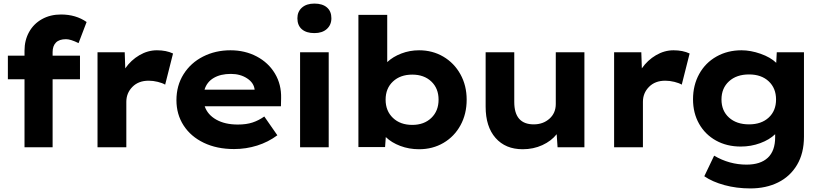

<svg xmlns="http://www.w3.org/2000/svg" viewBox="-20 -823 4596 1073"><path d="M321 -742Q404 -742 464 -700L419 -582Q375 -604 349 -604Q311 -604 292.5 -585Q274 -566 274 -532V-512H427V-380H274V0H196H117V-380H24V-512H117V-540Q117 -598 142.5 -644Q168 -690 214.5 -716Q261 -742 321 -742Z M525 -531H677L680 -441Q712 -487 759 -514.5Q806 -542 857 -542Q909 -542 947 -524L903 -350Q888 -359 862 -365.5Q836 -372 811 -372Q754 -372 720 -337.5Q686 -303 686 -254V0H525Z M966 -263Q966 -345 1006 -408.5Q1046 -472 1115 -507Q1184 -542 1268 -542Q1349 -542 1414.5 -507.5Q1480 -473 1516.5 -412Q1553 -351 1551 -274L1550 -229H1124Q1140 -182 1188.5 -154.5Q1237 -127 1309 -127Q1357 -127 1391.5 -138.5Q1426 -150 1457 -172L1530 -67Q1479 -29 1417 -9.5Q1355 10 1288 10Q1192 10 1119 -25Q1046 -60 1006 -122Q966 -184 966 -263ZM1403 -322Q1399 -360 1361 -385Q1323 -410 1270 -410Q1213 -410 1174.5 -387.5Q1136 -365 1123 -322Z M1657 -531H1817V0H1657ZM1642 -721Q1642 -758 1667.5 -780.5Q1693 -803 1737 -803Q1782 -803 1807 -781.5Q1832 -760 1832 -721Q1832 -684 1806.5 -661Q1781 -638 1737 -638Q1692 -638 1667 -659.5Q1642 -681 1642 -721Z M2136 -57 2132 -1H1983V-740H2144V-476Q2176 -506 2223 -524Q2270 -542 2322 -542Q2397 -542 2457.5 -506.5Q2518 -471 2553 -408Q2588 -345 2588 -266Q2588 -186 2553.5 -123Q2519 -60 2458.5 -24.5Q2398 11 2322 11Q2266 11 2217 -7.5Q2168 -26 2136 -57ZM2431 -266Q2431 -329 2390.5 -367.5Q2350 -406 2284 -406Q2217 -406 2176 -367.5Q2135 -329 2135 -266Q2135 -203 2176 -164Q2217 -125 2284 -125Q2350 -125 2390.5 -164Q2431 -203 2431 -266Z M2694 -227V-531H2854V-253Q2854 -128 2963 -128Q3015 -128 3050.5 -159.5Q3086 -191 3086 -242V-531H3246V0H3096L3091 -73Q3061 -35 3011 -12Q2961 11 2901 11Q2805 11 2749.5 -52Q2694 -115 2694 -227Z M3412 -531H3564L3567 -441Q3599 -487 3646 -514.5Q3693 -542 3744 -542Q3796 -542 3834 -524L3790 -350Q3775 -359 3749 -365.5Q3723 -372 3698 -372Q3641 -372 3607 -337.5Q3573 -303 3573 -254V0H3412Z M3916 162 3971 47Q4056 97 4152 97Q4230 97 4271 58.5Q4312 20 4312 -56V-73Q4280 -42 4228.5 -23Q4177 -4 4120 -4Q4042 -4 3981.5 -37.5Q3921 -71 3887 -131Q3853 -191 3853 -268Q3853 -347 3887.5 -409.5Q3922 -472 3984 -507Q4046 -542 4124 -542Q4175 -542 4230.5 -522.5Q4286 -503 4318 -472L4321 -531H4473V-59Q4473 33 4434.5 98Q4396 163 4328.5 196.5Q4261 230 4173 230Q4096 230 4028.5 211.5Q3961 193 3916 162ZM4317 -267Q4317 -330 4276 -368.5Q4235 -407 4166 -407Q4096 -407 4054 -368.5Q4012 -330 4012 -267Q4012 -204 4054 -166Q4096 -128 4166 -128Q4235 -128 4276 -166Q4317 -204 4317 -267Z"/></svg>

Font: Lexend Exa HM Xlight
Style: Bold
Weight: 700
Designer: Bonnie Shaver-Troup, Thomas Jockin, Octavio Pardo
Foundry: Lexend
Version: Version 1.091